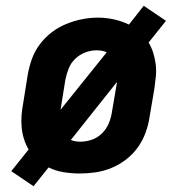

<svg xmlns="http://www.w3.org/2000/svg" viewBox="-20 -592 640 664"><path d="M96 52 19 0 79 -75Q69 -92 63 -111Q57 -130 55 -150.5Q53 -171 54.5 -192Q56 -213 60 -234L76 -334Q81 -362 90.5 -388.5Q100 -415 117.5 -438.5Q135 -462 158.5 -480Q182 -498 209 -509Q236 -520 263.5 -525.5Q291 -531 319 -531Q347 -531 374 -525Q401 -519 426 -507L477 -572L554 -520L494 -445Q504 -428 510 -409Q516 -390 518.5 -369.5Q521 -349 519 -328Q517 -307 514 -286L497 -186Q493 -159 483 -132Q473 -105 456 -81.5Q439 -58 415.5 -40Q392 -22 365 -11Q338 0 310.5 4Q283 8 256 8Q228 8 200 3.5Q172 -1 148 -13ZM189 -212 349 -411Q341 -415 332 -416.5Q323 -418 314 -418Q294 -418 274.5 -410.5Q255 -403 240 -388.5Q225 -374 217.5 -355Q210 -336 206 -316L190 -216Q190 -215 189.5 -214Q189 -213 189 -212ZM258 -102Q278 -102 298 -109Q318 -116 333 -131Q348 -146 356 -165Q364 -184 367 -204L384 -304Q384 -305 384 -306Q384 -307 384 -308L225 -108Q232 -105 240.5 -103.5Q249 -102 258 -102Z"/></svg>

Font: Iosevka Etoile XBdObl
Style: Regular
Weight: 800
Italic angle: -9°
Designer: Belleve Invis
Foundry: Belleve Invis
Version: Version 15.5.2; ttfautohint (v1.8.4)